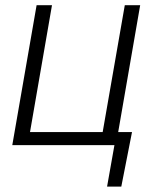

<svg xmlns="http://www.w3.org/2000/svg" viewBox="-20 -548 597 725"><path d="M118.2 -528.3H176.3L93.3 -49.3H367.7L451.2 -528.3H509.3L426.3 -49.3H478.5L438 156.7H384.3L412.1 0H26.4Z"/></svg>

Font: Roboto Light
Style: Italic
Weight: 300
Italic angle: -12°
Designer: Google
Version: Version 2.134; 2016; ttfautohint (v1.6)